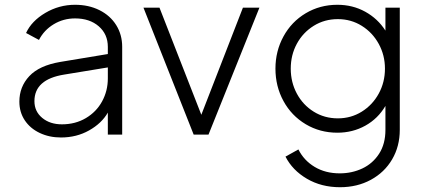

<svg xmlns="http://www.w3.org/2000/svg" viewBox="-20 -563 1774 803"><path d="M61 -138Q61 -200 102.5 -244.5Q144 -289 232 -304L431 -337V-367Q431 -420 393 -453Q355 -486 294 -486Q245 -486 204.5 -461.5Q164 -437 143 -396L89 -425Q112 -475 169.5 -509Q227 -543 294 -543Q351 -543 396 -520.5Q441 -498 466 -458Q491 -418 491 -367V0H431V-92Q405 -47 352.5 -17.5Q300 12 235 12Q186 12 146 -7Q106 -26 83.5 -60Q61 -94 61 -138ZM239 -43Q295 -43 339 -69Q383 -95 407 -139Q431 -183 431 -235V-281L248 -251Q124 -231 124 -140Q124 -97 156.5 -70Q189 -43 239 -43Z M580 -531H647L822 -83L996 -531H1065L852 0H790Z M1174 92 1228 62Q1251 108 1296 135Q1341 162 1401 162Q1452 162 1495.5 141.5Q1539 121 1565.5 80Q1592 39 1592 -20V-120Q1561 -67 1508 -37.5Q1455 -8 1391 -8Q1318 -8 1258.5 -43.5Q1199 -79 1165.5 -140.5Q1132 -202 1132 -276Q1132 -349 1165.5 -410.5Q1199 -472 1258.5 -507.5Q1318 -543 1391 -543Q1455 -543 1507.5 -514Q1560 -485 1592 -435V-531H1652V-20Q1652 49 1620 103.5Q1588 158 1531 189Q1474 220 1402 220Q1324 220 1263.5 184.5Q1203 149 1174 92ZM1393 -68Q1448 -68 1493 -96Q1538 -124 1564 -171.5Q1590 -219 1590 -276Q1590 -332 1564 -379.5Q1538 -427 1493 -455Q1448 -483 1393 -483Q1337 -483 1292 -455Q1247 -427 1221.5 -380Q1196 -333 1196 -276Q1196 -219 1221.5 -171.5Q1247 -124 1292 -96Q1337 -68 1393 -68Z"/></svg>

Font: Eudoxus Sans Light
Style: Regular
Weight: 300
Designer: Stijn de Vries
Foundry: tokotype
Version: Version 2.005